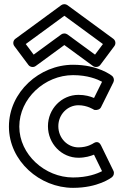

<svg xmlns="http://www.w3.org/2000/svg" viewBox="-20 -865 594 925"><path d="M104.1 -652.8 290 -789 475.9 -652.8 437.8 -601.8 304.8 -699.2C295.8 -705.7 283.2 -705 275.2 -699.2L142.2 -601.8ZM54.2 -678.2C42.9 -669.9 40.9 -653.9 49 -643L117 -552C124.2 -542.4 140.2 -538.4 151.8 -546.8L290 -648L428.2 -546.8C438 -539.7 454.5 -540.6 463 -552L531 -643C539.4 -654.3 536.7 -670.2 525.8 -678.2L304.8 -840.2C296.7 -846.1 284.2 -846.7 275.2 -840.2ZM433.8 -335.7C446.3 -332.8 461.3 -337.7 466.4 -347.9L526.4 -468.9C531.2 -478.5 529 -491.8 519.9 -499.3C517 -501.7 453.3 -553 332 -553C170.2 -553 23 -421.3 23 -255C23 -89.4 171.5 40 332 40C452.5 40 515.4 -8.2 519.8 -11.7C527.8 -18.4 531.8 -31.1 526.5 -42L466.5 -165C455.2 -188.2 437.4 -179.3 430.5 -175C427.4 -172.9 401.4 -155 358 -155C305.5 -155 261 -199 261 -257C261 -313.8 305.4 -358 358 -358C400.4 -358 432.1 -336.8 433.8 -335.7ZM358 -408C276.6 -408 211 -340.2 211 -257C211 -173 276.5 -105 358 -105C390 -105 416.9 -113.2 432.8 -119.9L471.6 -40.4C448.2 -28.2 401.9 -10 332 -10C196.5 -10 73 -120.6 73 -255C73 -390.7 195.8 -503 332 -503C402.4 -503 449.1 -483.4 471.7 -471.1L433 -393C414.5 -400.8 389.9 -408 358 -408Z"/></svg>

Font: Hussar Ekologiczny
Style: Regular
Weight: 400
Foundry: Cannot Into Space Fonts
Version: Version 0.97